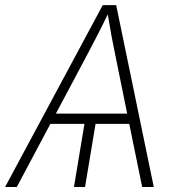

<svg xmlns="http://www.w3.org/2000/svg" viewBox="-36 -748 710 768"><path d="M-15.6 0 375 -727.5H428.7L579.1 0H532.7L481 -252.4H346.2L304.2 0H259.8L301.8 -252.4H165.5L31.2 0ZM187.5 -293.5H472.7L426.3 -522Q418.9 -557.1 411.1 -598.6Q403.3 -640.1 395 -690.4Q370.6 -640.1 349.1 -598.6Q327.6 -557.1 309.1 -522Z"/></svg>

Font: Inter Extra Light
Style: Italic
Weight: 200
Italic angle: -9.39999°
Designer: Rasmus Andersson
Foundry: rsms
Version: Version 4.000;git-3c8e0fc